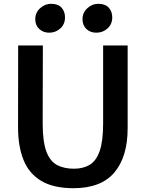

<svg xmlns="http://www.w3.org/2000/svg" viewBox="-20 -982 766 1010"><path d="M366.5 8Q261 8 196.8 -30.5Q132.5 -69 103.8 -140.5Q75 -212 75 -311L75.5 -743H205.5L204.5 -333.5Q204.5 -238 223.5 -186.2Q242.5 -134.5 279.2 -114.5Q316 -94.5 369 -94.5Q417.5 -94.5 451.8 -115Q486 -135.5 504.2 -187.2Q522.5 -239 522.5 -333.5V-743H651.5V-309Q651.5 -157 581.5 -74.5Q511.5 8 366.5 8ZM238.5 -810Q208 -810 186.8 -829.2Q165.5 -848.5 165.5 -881Q165.5 -915.5 191 -938.8Q216.5 -962 249 -962Q285.5 -962 303.8 -941.8Q322 -921.5 322 -890.5Q322 -855 297.5 -832.5Q273 -810 238.5 -810ZM486.5 -810Q455.5 -810 434.8 -829.2Q414 -848.5 414 -881Q414 -915.5 439.5 -938.8Q465 -962 497 -962Q533.5 -962 552 -941.8Q570.5 -921.5 570.5 -890.5Q570.5 -855 545.8 -832.5Q521 -810 486.5 -810Z"/></svg>

Font: Merriweather Sans Medium
Style: Regular
Weight: 500
Designer: Eben Sorkin
Foundry: Eben Sorkin
Version: Version 2.001